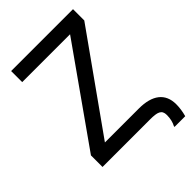

<svg xmlns="http://www.w3.org/2000/svg" viewBox="-247 -828 1054 1054"><g transform="rotate(-45 279.5 -301.5)"><path d="M559.1 42.5C559.1 -42 502 -85.9 397 -85.9H133.8L527.3 -639.6V-727.1H46.9V-641.1H418.5L29.3 -89.8V0H397.5C455.1 0 481 7.8 481 47.9C481 74.7 475.6 98.6 464.4 119.6V124H547.4C555.2 95.7 559.1 68.4 559.1 42.5Z"/></g></svg>

Font: SG Kara
Style: Regular
Weight: 400
Designer: Damoon Khanjanzadeh
Version: Version 1.000